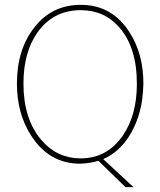

<svg xmlns="http://www.w3.org/2000/svg" viewBox="-20 -665 663 794"><path d="M407 -7 532 109H499L387 0Q355 10 312 12Q183 12 109 -104Q50 -195 50 -319Q50 -462 124 -554Q195 -644 312 -645H314Q444 -645 516 -531Q573 -442 573 -319Q571 -250 558 -204Q545 -155 522 -115Q478 -38 407 -7ZM77 -320V-319Q77 -173 151 -86Q215 -11 312 -10H313Q424 -10 489 -106Q546 -190 546 -318V-319Q546 -468 474 -551Q412 -623 313 -623H312Q198 -622 133 -528Q77 -446 77 -320Z"/></svg>

Font: Tajawal ExtraLight
Style: Regular
Weight: 275
Designer: Boutros Fonts
Foundry: Created by Boutros International 2017
Version: Version 1.700